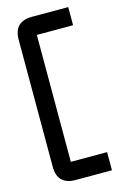

<svg xmlns="http://www.w3.org/2000/svg" viewBox="-132 -841 654 999"><g transform="rotate(-15 195.5 -341.5)"><path d="M146.5 -781.2H341.8V-683.6H146.5V0H341.8V97.7H146.5Q48.8 97.7 48.8 0V-683.6Q48.8 -781.2 146.5 -781.2Z"/></g></svg>

Font: BabelStone Runic Long Branch
Style: Regular
Weight: 400
Designer: Andrew West
Foundry: BabelStone
Version: Version 3.002 March 14, 2022